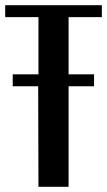

<svg xmlns="http://www.w3.org/2000/svg" viewBox="-27 -719 412 739"><path d="M365 -653H237V-433H335V-387H237V0H121L120 -387H22V-433H121V-653H-7V-699H365Z"/></svg>

Font: Moniqa ExtBd Paragraph
Style: Regular
Weight: 800
Designer: Rajesh Rajput
Foundry: Rajesh Rajput
Version: Version 1.000